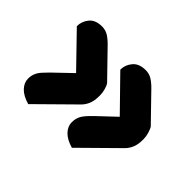

<svg xmlns="http://www.w3.org/2000/svg" viewBox="-93 -600 740 740"><g transform="rotate(45 277.0 -229.5)"><path d="M271 -368Q271 -394 288.5 -415Q306 -436 342 -436Q362 -436 378 -425.5Q394 -415 410 -398L510 -295Q515 -286 519.5 -271Q524 -256 524 -241Q524 -212 516.5 -195Q509 -178 498 -167L352 -23Q317 -33 299.5 -51.5Q282 -70 282 -92Q282 -112 290 -127.5Q298 -143 324 -168L398 -238ZM34 -368Q34 -394 51 -415Q68 -436 104 -436Q124 -436 140 -425.5Q156 -415 172 -398L272 -295Q278 -286 282 -271Q286 -256 286 -241Q286 -212 278.5 -195Q271 -178 260 -167L114 -23Q79 -33 61.5 -51.5Q44 -70 44 -92Q44 -102 46 -110.5Q48 -119 52.5 -127.5Q57 -136 65.5 -145.5Q74 -155 87 -168L160 -238Z"/></g></svg>

Font: Baloo Thambi 2
Style: Bold
Weight: 700
Designer: Aadarsh Rajan and Ek Type
Foundry: Ek Type
Version: Version 1.640;hotconv 1.0.111;makeotfexe 2.5.65597; ttfautoh